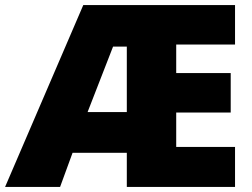

<svg xmlns="http://www.w3.org/2000/svg" viewBox="-25 -734 991 754"><path d="M898 0H473V-134H260L211 0H-5L302 -714H898V-559H667V-447H881V-292H667V-157H898ZM319 -294H473V-551H419Z"/></svg>

Font: Noto Sans Symbols Black
Style: Regular
Weight: 900
Version: Version 2.002